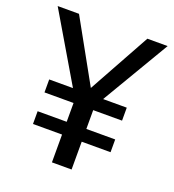

<svg xmlns="http://www.w3.org/2000/svg" viewBox="-124 -766 784 863"><g transform="rotate(20 268.0 -334.5)"><path d="M531 -669 315 -304V0H221V-303L5 -669H107L271 -374L434 -669ZM453 -194V-133H82V-194ZM453 -346V-284H82V-346Z"/></g></svg>

Font: Firava
Style: Regular
Weight: 400
Designer: Carrois Corporate & Edenspiekermann AG
Foundry: Greg Finn Gibson
Version: Version 5.000